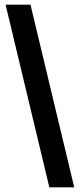

<svg xmlns="http://www.w3.org/2000/svg" viewBox="-20 -725 344 825"><path d="M299 80 111 -705H4L192 80Z"/></svg>

Font: Blinker Headline
Style: Regular
Weight: 900
Width: 4
Designer: Juergen Huber
Foundry: supertype
Version: Version 1.015;PS 1.15;hotconv 1.0.88;makeotf.lib2.5.647800